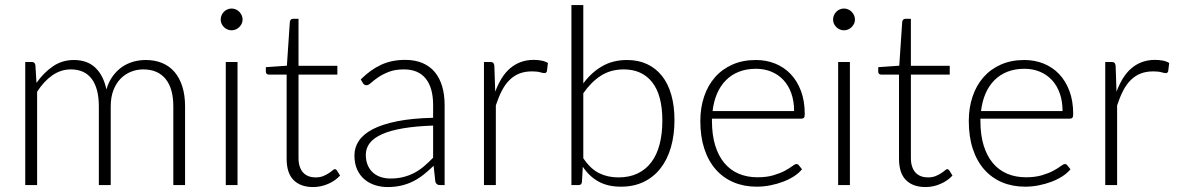

<svg xmlns="http://www.w3.org/2000/svg" viewBox="-20 -748 4758 776"><path d="M82 0V-497.5H108.5Q121 -497.5 123 -485L127.5 -413Q156.5 -454.5 194 -480Q231.5 -505.5 278.5 -505.5Q333 -505.5 365.8 -474Q398.5 -442.5 410 -386.5Q419 -417 435.2 -439.5Q451.5 -462 472.5 -476.8Q493.5 -491.5 518.2 -498.5Q543 -505.5 569 -505.5Q606 -505.5 635.5 -493.2Q665 -481 685.5 -457Q706 -433 717 -398Q728 -363 728 -318V0H680.5V-318Q680.5 -391 649 -429.2Q617.5 -467.5 559 -467.5Q533 -467.5 509.2 -458Q485.5 -448.5 467.2 -429.8Q449 -411 438.2 -383Q427.5 -355 427.5 -318V0H379.5V-318Q379.5 -390.5 350.8 -429Q322 -467.5 266.5 -467.5Q226 -467.5 191.5 -443.5Q157 -419.5 130 -377V0Z M940 -497.5V0H892.5V-497.5ZM960.5 -669Q960.5 -660 956.8 -652.2Q953 -644.5 947 -638.5Q941 -632.5 933 -629Q925 -625.5 916 -625.5Q907 -625.5 899 -629Q891 -632.5 885 -638.5Q879 -644.5 875.5 -652.2Q872 -660 872 -669Q872 -678 875.5 -686.2Q879 -694.5 885 -700.5Q891 -706.5 899 -710Q907 -713.5 916 -713.5Q925 -713.5 933 -710Q941 -706.5 947 -700.5Q953 -694.5 956.8 -686.2Q960.5 -678 960.5 -669Z M1245.5 8Q1195 8 1166.8 -20Q1138.5 -48 1138.5 -106.5V-446.5H1067Q1061.5 -446.5 1058 -449.5Q1054.5 -452.5 1054.5 -458V-476.5L1139.5 -482.5L1151.5 -660.5Q1152.5 -665 1155.5 -668.5Q1158.5 -672 1164 -672H1186.5V-482H1343.5V-446.5H1186.5V-109Q1186.5 -88.5 1191.8 -73.8Q1197 -59 1206.2 -49.5Q1215.5 -40 1228 -35.5Q1240.5 -31 1255 -31Q1273 -31 1286 -36.2Q1299 -41.5 1308.5 -47.8Q1318 -54 1324 -59.2Q1330 -64.5 1333.5 -64.5Q1337.5 -64.5 1341.5 -59.5L1354.5 -38.5Q1335.5 -17.5 1306.2 -4.8Q1277 8 1245.5 8Z M1730.5 -240.5Q1659.5 -238 1608.2 -229.2Q1557 -220.5 1523.8 -205.5Q1490.5 -190.5 1474.5 -169.8Q1458.5 -149 1458.5 -122.5Q1458.5 -97.5 1466.8 -79.2Q1475 -61 1488.8 -49.2Q1502.5 -37.5 1520.5 -32Q1538.5 -26.5 1558 -26.5Q1587 -26.5 1611.2 -32.8Q1635.5 -39 1656.2 -50.2Q1677 -61.5 1695 -77Q1713 -92.5 1730.5 -110.5ZM1438 -427Q1477 -466 1520 -486Q1563 -506 1617.5 -506Q1657.5 -506 1687.5 -493.2Q1717.5 -480.5 1737.2 -456.8Q1757 -433 1767 -399.2Q1777 -365.5 1777 -324V0H1758Q1743 0 1739.5 -14L1732.5 -78Q1712 -58 1691.8 -42Q1671.5 -26 1649.5 -15Q1627.5 -4 1602 2Q1576.5 8 1546 8Q1520.5 8 1496.5 0.5Q1472.5 -7 1453.8 -22.5Q1435 -38 1423.8 -62.2Q1412.5 -86.5 1412.5 -120.5Q1412.5 -152 1430.5 -179Q1448.5 -206 1487 -226Q1525.5 -246 1585.8 -258Q1646 -270 1730.5 -272V-324Q1730.5 -393 1700.8 -430.2Q1671 -467.5 1612.5 -467.5Q1576.5 -467.5 1551.2 -457.5Q1526 -447.5 1508.5 -435.5Q1491 -423.5 1480 -413.5Q1469 -403.5 1461.5 -403.5Q1456 -403.5 1452.5 -406Q1449 -408.5 1446.5 -412.5Z M1981.5 -377.5Q1993 -408 2007.8 -431.8Q2022.5 -455.5 2041.8 -472Q2061 -488.5 2084.8 -497.2Q2108.5 -506 2137.5 -506Q2153 -506 2168 -503.2Q2183 -500.5 2194.5 -493.5L2190.5 -460.5Q2188 -452.5 2181 -452.5Q2175 -452.5 2162.8 -456Q2150.5 -459.5 2130.5 -459.5Q2101.5 -459.5 2079.2 -450.8Q2057 -442 2039.2 -424.5Q2021.5 -407 2008.2 -381.2Q1995 -355.5 1984 -322V0H1936V-497.5H1961.5Q1970 -497.5 1973.5 -494Q1977 -490.5 1978 -482Z M2337.5 -108.5Q2366.5 -65.5 2401.2 -48.2Q2436 -31 2479.5 -31Q2524 -31 2557.2 -47Q2590.5 -63 2612.8 -92.8Q2635 -122.5 2646 -165Q2657 -207.5 2657 -260.5Q2657 -363.5 2616 -415.5Q2575 -467.5 2501 -467.5Q2448 -467.5 2408.5 -442Q2369 -416.5 2337.5 -371ZM2337.5 -411Q2370 -455 2413.5 -480.2Q2457 -505.5 2514.5 -505.5Q2559.5 -505.5 2595 -489Q2630.5 -472.5 2655.2 -441.5Q2680 -410.5 2693 -365.2Q2706 -320 2706 -262.5Q2706 -202 2691.5 -152.2Q2677 -102.5 2649.2 -67.2Q2621.5 -32 2581.5 -12.8Q2541.5 6.5 2490 6.5Q2437 6.5 2399.8 -13.8Q2362.5 -34 2335.5 -74L2332 -12.5Q2330.5 0 2318.5 0H2289.5V-727.5H2337.5Z M3189.5 -299Q3189.5 -339 3178.2 -370.8Q3167 -402.5 3146.5 -424.5Q3126 -446.5 3097.8 -458.2Q3069.5 -470 3035.5 -470Q2997 -470 2966.5 -458Q2936 -446 2913.8 -423.5Q2891.5 -401 2878 -369.5Q2864.5 -338 2860 -299ZM2857.5 -268.5V-259Q2857.5 -203 2870.5 -160.5Q2883.5 -118 2907.5 -89.2Q2931.5 -60.5 2965.5 -46Q2999.5 -31.5 3041.5 -31.5Q3079 -31.5 3106.5 -39.8Q3134 -48 3152.8 -58.2Q3171.5 -68.5 3182.5 -76.8Q3193.5 -85 3198.5 -85Q3205 -85 3208.5 -80L3221.5 -64Q3209.5 -49 3189.8 -36Q3170 -23 3145.8 -13.8Q3121.5 -4.5 3093.8 1Q3066 6.5 3038 6.5Q2987 6.5 2945 -11.2Q2903 -29 2873 -63Q2843 -97 2826.8 -146.2Q2810.5 -195.5 2810.5 -259Q2810.5 -312.5 2825.8 -357.8Q2841 -403 2869.8 -435.8Q2898.5 -468.5 2940.2 -487Q2982 -505.5 3035 -505.5Q3077 -505.5 3113 -491Q3149 -476.5 3175.5 -448.8Q3202 -421 3217.2 -380.5Q3232.5 -340 3232.5 -287.5Q3232.5 -276.5 3229.5 -272.5Q3226.5 -268.5 3219.5 -268.5Z M3415 -497.5V0H3367.5V-497.5ZM3435.5 -669Q3435.5 -660 3431.8 -652.2Q3428 -644.5 3422 -638.5Q3416 -632.5 3408 -629Q3400 -625.5 3391 -625.5Q3382 -625.5 3374 -629Q3366 -632.5 3360 -638.5Q3354 -644.5 3350.5 -652.2Q3347 -660 3347 -669Q3347 -678 3350.5 -686.2Q3354 -694.5 3360 -700.5Q3366 -706.5 3374 -710Q3382 -713.5 3391 -713.5Q3400 -713.5 3408 -710Q3416 -706.5 3422 -700.5Q3428 -694.5 3431.8 -686.2Q3435.5 -678 3435.5 -669Z M3720.5 8Q3670 8 3641.8 -20Q3613.5 -48 3613.5 -106.5V-446.5H3542Q3536.5 -446.5 3533 -449.5Q3529.5 -452.5 3529.5 -458V-476.5L3614.5 -482.5L3626.5 -660.5Q3627.5 -665 3630.5 -668.5Q3633.5 -672 3639 -672H3661.5V-482H3818.5V-446.5H3661.5V-109Q3661.5 -88.5 3666.8 -73.8Q3672 -59 3681.2 -49.5Q3690.5 -40 3703 -35.5Q3715.5 -31 3730 -31Q3748 -31 3761 -36.2Q3774 -41.5 3783.5 -47.8Q3793 -54 3799 -59.2Q3805 -64.5 3808.5 -64.5Q3812.5 -64.5 3816.5 -59.5L3829.5 -38.5Q3810.5 -17.5 3781.2 -4.8Q3752 8 3720.5 8Z M4274.5 -299Q4274.5 -339 4263.2 -370.8Q4252 -402.5 4231.5 -424.5Q4211 -446.5 4182.8 -458.2Q4154.5 -470 4120.5 -470Q4082 -470 4051.5 -458Q4021 -446 3998.8 -423.5Q3976.5 -401 3963 -369.5Q3949.5 -338 3945 -299ZM3942.5 -268.5V-259Q3942.5 -203 3955.5 -160.5Q3968.5 -118 3992.5 -89.2Q4016.5 -60.5 4050.5 -46Q4084.5 -31.5 4126.5 -31.5Q4164 -31.5 4191.5 -39.8Q4219 -48 4237.8 -58.2Q4256.5 -68.5 4267.5 -76.8Q4278.5 -85 4283.5 -85Q4290 -85 4293.5 -80L4306.5 -64Q4294.5 -49 4274.8 -36Q4255 -23 4230.8 -13.8Q4206.5 -4.5 4178.8 1Q4151 6.5 4123 6.5Q4072 6.5 4030 -11.2Q3988 -29 3958 -63Q3928 -97 3911.8 -146.2Q3895.5 -195.5 3895.5 -259Q3895.5 -312.5 3910.8 -357.8Q3926 -403 3954.8 -435.8Q3983.5 -468.5 4025.2 -487Q4067 -505.5 4120 -505.5Q4162 -505.5 4198 -491Q4234 -476.5 4260.5 -448.8Q4287 -421 4302.2 -380.5Q4317.5 -340 4317.5 -287.5Q4317.5 -276.5 4314.5 -272.5Q4311.5 -268.5 4304.5 -268.5Z M4492.5 -377.5Q4504 -408 4518.8 -431.8Q4533.5 -455.5 4552.8 -472Q4572 -488.5 4595.8 -497.2Q4619.5 -506 4648.5 -506Q4664 -506 4679 -503.2Q4694 -500.5 4705.5 -493.5L4701.5 -460.5Q4699 -452.5 4692 -452.5Q4686 -452.5 4673.8 -456Q4661.5 -459.5 4641.5 -459.5Q4612.5 -459.5 4590.2 -450.8Q4568 -442 4550.2 -424.5Q4532.5 -407 4519.2 -381.2Q4506 -355.5 4495 -322V0H4447V-497.5H4472.5Q4481 -497.5 4484.5 -494Q4488 -490.5 4489 -482Z"/></svg>

Font: Lato 2
Style: Regular
Weight: 300
Designer: Lukasz Dziedzic with Adam Twardoch and Botio Nikoltchev
Foundry: tyPoland Lukasz Dziedzic
Version: Version 2.015; 2015-08-06; http://www.latofonts.com/